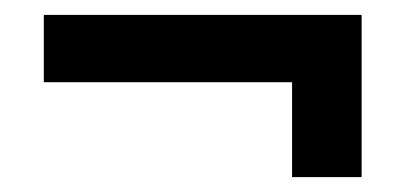

<svg xmlns="http://www.w3.org/2000/svg" viewBox="-20 -442 557 259"><path d="M39.1 -331.1V-421.9H467.8V-203.1H374V-331.1Z"/></svg>

Font: Post No Bills Colombo
Style: Bold
Weight: 700
Designer: Kosala Senevirathne, Siva Puranthara, Lasantha Premarathna, Tharique Azeez
Foundry: Mooniak
Version: Version 1.220 ; ttfautohint (v1.6)